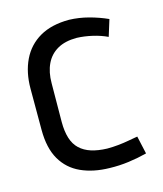

<svg xmlns="http://www.w3.org/2000/svg" viewBox="-86 -576 553 652"><g transform="rotate(-15 191.0 -250.0)"><path d="M332 -420 350 -478Q319 -492 285 -501Q251 -510 217 -511Q155 -511 113.5 -487Q72 -463 51 -419.5Q30 -376 30 -319V-174Q30 -110 53.5 -69.5Q77 -29 120 -9.5Q163 10 220 11Q254 12 287.5 7.5Q321 3 352 -5L338 -68Q339 -68 329.5 -66.5Q320 -65 304 -62Q288 -59 268.5 -57Q249 -55 229 -55Q197 -56 173.5 -63.5Q150 -71 134 -86Q118 -101 110.5 -125Q103 -149 103 -182L104 -318Q104 -357 117.5 -385.5Q131 -414 158 -429.5Q185 -445 226 -445Q253 -444 281 -437.5Q309 -431 332 -420Z"/></g></svg>

Font: Advent Pro Medium
Style: Regular
Weight: 500
Designer: VivaRado, Andreas Kalpakidis
Foundry: VivaRado, Andreas Kalpakidis
Version: Version 3.000